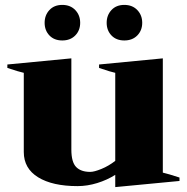

<svg xmlns="http://www.w3.org/2000/svg" viewBox="-20 -749 762 783"><path d="M162 -656Q162 -687 181.5 -708Q201 -729 234 -729Q267 -729 287 -708Q307 -687 307 -656Q307 -625 287 -604.5Q267 -584 234 -584Q201 -584 181.5 -604.5Q162 -625 162 -656ZM415 -656Q415 -687 434.5 -708Q454 -729 487 -729Q520 -729 540 -708Q560 -687 560 -656Q560 -625 540 -604.5Q520 -584 487 -584Q454 -584 434.5 -604.5Q415 -625 415 -656ZM712 -25V-11L450 14V-36Q417 -15 376.5 -2.5Q336 10 296 10Q194 10 135.5 -26Q77 -62 77 -129V-452Q58 -456 10 -472V-486L271 -511V-139Q271 -88 290.5 -68Q310 -48 348 -48Q364 -48 393.5 -60Q423 -72 450 -93V-452Q434 -455 384 -472V-486L644 -511V-45Q666 -40 712 -25Z"/></svg>

Font: Trirong Black
Style: Regular
Weight: 900
Designer: Katatrad Team
Foundry: CadsonDemak
Version: Version 1.001